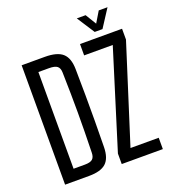

<svg xmlns="http://www.w3.org/2000/svg" viewBox="-167 -1084 1084 1209"><g transform="rotate(-20 375.0 -479.5)"><path d="M59.9 0V-800H215.3Q297.6 -800 333.7 -767.8Q369.9 -735.5 371.1 -661.8Q372.6 -568.4 373.1 -484.3Q373.6 -400.1 373.1 -316.1Q372.6 -232.2 371.1 -138.8Q369.9 -64.6 334.7 -32.3Q299.6 0 220.5 0ZM144.4 -76H220.5Q256.3 -76 271.3 -88.9Q286.2 -101.8 286.7 -131.6Q288.6 -206.9 289.5 -272.4Q290.5 -338 290.5 -400.3Q290.5 -462.6 289.5 -528.2Q288.6 -593.8 286.7 -669Q286.2 -698.7 270.3 -711.4Q254.4 -724 215.3 -724H144.4ZM439.4 0V-70.2L642.8 -724H451V-800H732.7V-727.6L525.8 -76H714.9V0ZM564 -840 487.2 -958.7H546.3L590.5 -885.9L634.3 -958.7H693.1L616.2 -840Z"/></g></svg>

Font: Big Shoulders Text SC Thin
Style: Regular
Weight: 100
Designer: Patric King
Foundry: XO Type Co
Version: Version 2.002